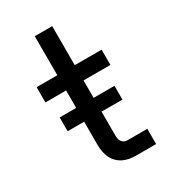

<svg xmlns="http://www.w3.org/2000/svg" viewBox="-181 -826 812 916"><g transform="rotate(-30 225.0 -367.5)"><path d="M294 0Q276 0 258.5 -3Q241 -6 224.5 -14Q208 -22 195 -35Q182 -48 174.5 -64Q167 -80 163.5 -98Q160 -116 160 -134V-436H46V-520H160V-735H256V-520H404V-436H256V-134Q256 -125 257.5 -116Q259 -107 264 -99.5Q269 -92 277 -88Q285 -84 294 -84H404V0ZM69 -264V-340H371V-264Z"/></g></svg>

Font: Iosevka Etoile Medium
Style: Regular
Weight: 500
Designer: Belleve Invis
Foundry: Belleve Invis
Version: Version 22.1.2; ttfautohint (v1.8.4)